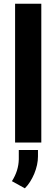

<svg xmlns="http://www.w3.org/2000/svg" viewBox="-20 -770 305 1037"><path d="M203.1 -750H61.5V0H203.1ZM114.3 247.1C134.3 227.1 151.4 200.7 165 168.5C178.2 136.2 185.1 105 185.1 74.7V40H81.5V90.3C80.6 131.8 68.4 170.9 44.4 208.5Z"/></svg>

Font: Roboto
Style: Bold
Weight: 700
Designer: Google
Version: Version 2.137; 2017